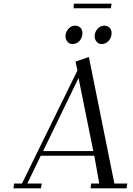

<svg xmlns="http://www.w3.org/2000/svg" viewBox="-20 -1021 723 1041"><path d="M53.2 0 56.2 -25.9H99.1L399.9 -639.2L389.2 -687L461.9 -711.9L600.1 -25.9H669.9L666 0H471.2L474.1 -25.9H518.1L491.2 -176.8H201.2L127.9 -25.9H206.1L202.1 0ZM213.9 -202.1H485.8L405.8 -598.1ZM335 -823.2Q335 -846.7 350.3 -864.3Q365.7 -881.8 388.2 -881.8Q404.3 -881.8 415.5 -871.3Q426.8 -860.8 426.8 -841.8Q426.8 -816.9 411.4 -799.6Q396 -782.2 372.1 -782.2Q356.4 -782.2 345.7 -794.9Q335 -807.6 335 -823.2ZM378.9 -976.1 380.9 -1001H585L581.1 -976.1ZM493.2 -823.2Q493.2 -846.7 508.3 -864.3Q523.4 -881.8 545.9 -881.8Q562 -881.8 573.5 -871.3Q585 -860.8 585 -841.8Q585 -817.4 569.3 -799.8Q553.7 -782.2 529.8 -782.2Q514.2 -782.2 503.7 -794.9Q493.2 -807.6 493.2 -823.2Z"/></svg>

Font: Dehuti
Style: Italic
Weight: 400
Version: Version 1.2